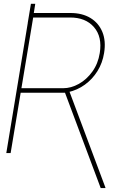

<svg xmlns="http://www.w3.org/2000/svg" viewBox="-20 -795 700 997"><path d="M124 -675.8 140.6 -775.4H163.1L147.5 -675.8ZM132.8 -727.5H345.7Q407.2 -727.5 450 -701.4Q492.7 -675.3 511.7 -628.7Q530.8 -582 520.5 -519.5Q512.2 -467.8 486.1 -425.8Q460 -383.8 420.9 -355.5Q381.8 -327.1 334 -316.4L327.1 -313.5H76.2L79.1 -336.9H307.6Q349.1 -336.9 389.4 -359.4Q429.7 -381.8 459.5 -423.1Q489.3 -464.4 498 -519.5Q511.7 -603.5 468 -654.1Q424.3 -704.6 342.8 -704.1H152.3L35.2 0H12.7ZM502.9 181.6 313.5 -324.2H338.9L527.3 178.7V181.6Z"/></svg>

Font: Inter Thin
Style: Italic
Weight: 250
Italic angle: -9.3988°
Designer: Rasmus Andersson
Foundry: rsms
Version: Version 4.001;git-66647c0bb